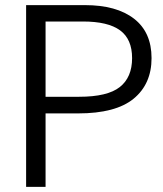

<svg xmlns="http://www.w3.org/2000/svg" viewBox="-20 -730 638 750"><path d="M158 0H82V-710H312Q435 -710 503.5 -657Q572 -604 572 -503Q572 -402 502 -344.5Q432 -287 285 -287H158ZM304 -646H158V-352H289Q400 -352 448 -390Q496 -428 496 -503Q496 -577 449 -611.5Q402 -646 304 -646Z"/></svg>

Font: LivvicRegular
Style: Regular
Weight: 400
Designer: Jacques Le Bailly, Baron von Fonthausen
Version: Version 1.001; ttfautohint (v1.8.2)